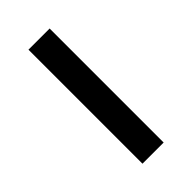

<svg xmlns="http://www.w3.org/2000/svg" viewBox="6 -861 354 354"><g transform="rotate(45 183.0 -683.5)"><path d="M331.5 -711.4V-656.2H34.2V-711.4Z"/></g></svg>

Font: Inter Tight Light
Style: Regular
Weight: 300
Designer: Rasmus Andersson
Foundry: rsms
Version: Version 3.004